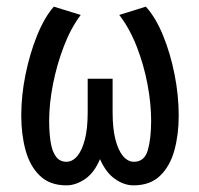

<svg xmlns="http://www.w3.org/2000/svg" viewBox="-20 -548 600 578"><path d="M180 10Q130 10 100 -19Q70 -48 57 -95.5Q44 -143 44 -200Q44 -261 57 -324.5Q70 -388 92 -442Q114 -496 142 -528L223 -503Q193 -463 172 -408Q151 -353 139.5 -294.5Q128 -236 128 -185Q128 -148 132.5 -120Q137 -92 148.5 -76.5Q160 -61 180 -61Q198 -61 212.5 -78Q227 -95 235.5 -128Q244 -161 244 -210V-311H319V-210Q319 -161 327.5 -128Q336 -95 350.5 -78Q365 -61 383 -61Q415 -61 425 -96Q435 -131 435 -185Q435 -236 424 -294.5Q413 -353 391.5 -408Q370 -463 339 -503L419 -528Q449 -495 471 -441Q493 -387 505.5 -324Q518 -261 518 -200Q518 -143 505 -95.5Q492 -48 462 -19Q432 10 382 10Q354 10 326.5 -9Q299 -28 281 -69Q264 -28 236 -9Q208 10 180 10Z"/></svg>

Font: Ubuntu Sans Mono
Style: Regular
Weight: 400
Monospace: yes
Designer: Dalton Maag Ltd
Foundry: Dalton Maag Ltd
Version: Version 1.006